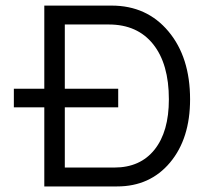

<svg xmlns="http://www.w3.org/2000/svg" viewBox="-20 -670 747 690"><path d="M29.8 -351.1H139.2V-649.9H380.9Q507.8 -649.9 585.4 -557.1Q663.1 -464.4 663.1 -313Q663.1 -171.9 591.1 -85.9Q519 0 400.9 0H139.2V-284.2H29.8ZM212.9 -582V-351.1H404.8V-284.2H212.9V-67.9H391.1Q483.9 -67.9 535.4 -132.3Q586.9 -196.8 586.9 -313Q586.9 -440.4 530.3 -511.2Q473.6 -582 371.1 -582Z"/></svg>

Font: Overused Grotesk
Style: Regular
Weight: 400
Version: Version 0.002